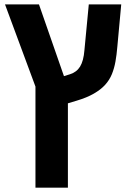

<svg xmlns="http://www.w3.org/2000/svg" viewBox="-20 -622 582 882"><path d="M142.9 240V-224.2L3 -601.8H159L291.9 -220.2V240ZM206.8 -121.7 195.9 -248 301.5 -280.9Q316.6 -285.9 328.2 -294.4Q339.8 -303 347.8 -316Q355.8 -329 360.9 -348.1Q365.9 -367.1 367.9 -392.2L387.9 -601.8H536.9L518.9 -406.2Q515.9 -370.3 510.4 -339.3Q504.9 -308.3 494 -281.4Q483 -254.4 463 -232.4Q443.1 -210.4 411.1 -192Q379.2 -173.5 332.2 -159.5Z"/></svg>

Font: Noto Sans Hebrew
Style: Regular
Weight: 400
Designer: Monotype Design Team
Foundry: Monotype Imaging Inc.
Version: Version 2.003;January 10, 2023;FontCreator 14.0.0.2877 64-bi